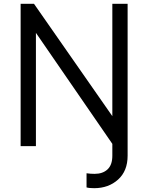

<svg xmlns="http://www.w3.org/2000/svg" viewBox="-20 -765 776 1005"><path d="M433 216V142Q454 145 475 145Q518 145 543 121.5Q568 98 568 50V-12L168 -593V0H88V-745H158L568 -157V-745H648V50Q648 130 598 175Q548 220 473 220Q446 220 433 216Z"/></svg>

Font: Eudoxus Sans
Style: Regular
Weight: 400
Designer: Stijn de Vries
Foundry: tokotype
Version: Version 2.005